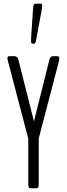

<svg xmlns="http://www.w3.org/2000/svg" viewBox="-20 -1001 355 1021"><path d="M152.3 -768.6Q145 -768.6 145 -784.2Q145 -794.4 145.5 -801.3L155.8 -954.6Q156.7 -970.2 159.7 -975.8Q162.6 -981.4 168.5 -981.4H199.2Q204.1 -981.4 204.1 -967.8Q204.1 -961.4 202.1 -949.7L171.9 -787.6Q168.5 -768.6 162.1 -768.6ZM141.6 0Q135.7 0 133.1 -5.1Q130.4 -10.3 130.4 -25.4V-263.7L22.9 -673.8Q19.5 -684.1 19.5 -691.4Q19.5 -702.1 29.3 -702.1H58.1Q72.8 -702.1 78.1 -681.6L160.6 -356L242.2 -681.6Q244.1 -691.4 249.5 -696.8Q254.9 -702.1 260.7 -702.1H286.1Q295.4 -702.1 295.4 -690.4Q295.4 -681.6 293 -673.8L186 -265.1V-25.4Q186 -10.3 183.3 -5.1Q180.7 0 174.8 0Z"/></svg>

Font: BenchNine Light
Style: Regular
Weight: 300
Version: Version 1 ; ttfautohint (v0.92.18-e454-dirty) -l 8 -r 50 -G 